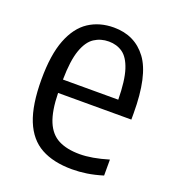

<svg xmlns="http://www.w3.org/2000/svg" viewBox="-108 -636 660 729"><g transform="rotate(20 222.0 -271.0)"><path d="M263 9.5Q188 9.5 138 -18Q88 -45.5 63 -107.2Q38 -169 38 -272Q38 -371.5 62 -433Q86 -494.5 129.2 -522.8Q172.5 -551 230 -551Q315 -551 363 -486.5Q411 -422 411 -270.5V-245H115Q116.5 -172.5 133.8 -131Q151 -89.5 185 -72Q219 -54.5 271 -54.5Q320 -54.5 386.5 -74.5V-10Q352 0.5 322.2 5Q292.5 9.5 263 9.5ZM230 -494.5Q197.5 -494.5 171.8 -477.8Q146 -461 131 -418.5Q116 -376 115 -299H338.5Q337.5 -376 323.8 -418.5Q310 -461 286 -477.8Q262 -494.5 230 -494.5Z"/></g></svg>

Font: Encode Sans Condensed Condensed
Style: Regular
Weight: 400
Width: 3
Designer: Multiple Designers
Foundry: Impallari Type
Version: Version 3.000; ttfautohint (v1.8.3) -l 8 -r 50 -G 200 -x 14 